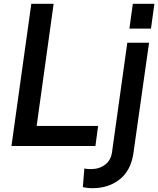

<svg xmlns="http://www.w3.org/2000/svg" viewBox="-20 -765 829 1006"><path d="M40 0 144 -745H261L172 -105H494L480 0ZM658 -615 676 -745H789L771 -615ZM465 221Q435 221 414 215L422 118Q431 120 440 120.5Q449 121 457 121Q500 121 530.5 98Q561 75 567 32L647 -541H761L679 38Q666 128 607.5 174.5Q549 221 465 221Z"/></svg>

Font: Plus Jakarta Sans SemiBold
Style: Italic
Weight: 600
Italic angle: -8°
Designer: Gumpita Rahayu
Foundry: Tokotype
Version: Version 2.071; ttfautohint (v1.8.4.7-5d5b);gftools[0.9.29]